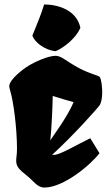

<svg xmlns="http://www.w3.org/2000/svg" viewBox="-20 -841 503 871"><path d="M80.1 -62C85.4 -57.6 97.2 -48.8 110.8 -36.6C117.2 -31.2 123.5 -24.9 129.9 -18.6C149.9 2.4 165.5 9.8 181.6 9.8C268.6 9.8 392.1 -93.8 431.2 -146L389.6 -213.9C326.7 -183.6 263.7 -145 230.5 -138.7H216.3C303.2 -216.8 425.8 -352.1 433.6 -366.2C444.8 -387.7 445.8 -430.2 440.9 -461.9C436 -491.7 433.1 -493.2 423.3 -497.1C375 -514.6 348.6 -521.5 271 -573.2C253.9 -584.5 242.2 -587.4 232.9 -587.9C197.3 -587.9 136.7 -559.6 107.4 -541.5C82.5 -525.9 22 -479.5 22 -450.2C22 -444.3 23.9 -437 27.8 -423.8C40.5 -381.8 57.1 -261.7 57.1 -165C57.1 -114.3 40 -98.1 80.1 -62ZM207.5 -203.6C207.5 -204.1 208 -204.6 208 -205.1C214.4 -254.4 219.2 -378.4 219.2 -405.8C263.7 -391.6 296.9 -381.8 314 -377.9C285.6 -311.5 230 -236.8 207.5 -203.6ZM232.9 -608.9C273.4 -626.5 325.7 -669.9 344.7 -714.8C327.1 -797.4 240.2 -820.8 180.2 -820.8C165 -771.5 154.8 -749 127 -679.7C135.7 -649.9 185.5 -611.8 232.9 -608.9Z"/></svg>

Font: Fruktur
Style: Regular
Weight: 400
Designer: Viktoriya Grabowska
Foundry: Viktoriya Grabowska
Version: Version 1.002